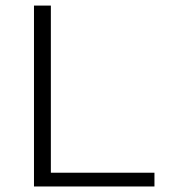

<svg xmlns="http://www.w3.org/2000/svg" viewBox="-20 -675 654 695"><path d="M103 -654.8H164.1V-49.8H539.1V0H103Z"/></svg>

Font: IntelOne Mono Light
Style: Regular
Weight: 300
Designer: Fred Shallcrass
Foundry: Frere-Jones Type LLC
Version: Version 1.200;hotconv 1.1.0;makeotfexe 2.6.0;FJTRelease1.2